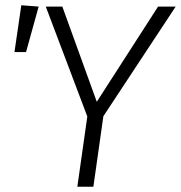

<svg xmlns="http://www.w3.org/2000/svg" viewBox="-20 -710 688 730"><path d="M373 -268 335 0H274L312 -267L154 -685H217L348 -323L581 -685H648ZM127 -685 79 -512H35L61 -690Z"/></svg>

Font: FiraGO Light
Style: Italic
Weight: 300
Italic angle: -8°
Designer: bBox Type GmbH
Foundry: bBox Type GmbH
Version: Version 1.001